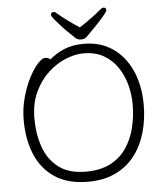

<svg xmlns="http://www.w3.org/2000/svg" viewBox="-60 -944 865 1013"><g transform="rotate(-5 372.5 -438.0)"><path d="M393 -799Q428 -822 458 -844Q488 -866 513 -887Q518 -892 525 -892Q540 -892 540 -878Q540 -872 525.5 -854Q511 -836 490.5 -814Q470 -792 451 -773Q432 -754 423 -745Q412 -735 394 -735Q375 -735 363 -747Q353 -757 333.5 -775.5Q314 -794 294.5 -815.5Q275 -837 261 -854Q247 -871 247 -878Q247 -892 262 -892Q269 -892 274 -887Q324 -844 393 -799ZM223 -644Q259 -675 303 -693Q347 -711 405 -711Q495 -711 559.5 -666Q624 -621 658.5 -542.5Q693 -464 693 -363Q693 -286 673.5 -217.5Q654 -149 614 -96.5Q574 -44 512 -14Q450 16 366 16Q259 16 190 -30Q121 -76 88 -155.5Q55 -235 55 -337Q55 -398 70.5 -455Q86 -512 109 -557Q132 -602 156 -628.5Q180 -655 197 -655Q205 -655 212 -652Q219 -649 223 -644ZM358 -38Q436 -38 489 -65.5Q542 -93 574 -140.5Q606 -188 620.5 -247.5Q635 -307 635 -371Q635 -423 621.5 -474Q608 -525 579.5 -567.5Q551 -610 506.5 -635.5Q462 -661 399 -661Q355 -661 305.5 -641Q256 -621 212 -580.5Q168 -540 140 -480Q112 -420 112 -339Q112 -259 136 -190Q160 -121 214.5 -79.5Q269 -38 358 -38Z"/></g></svg>

Font: Moon Stars Kai HW Light
Style: Regular
Weight: 300
Designer: GuiWonder
Version: Version 1.101